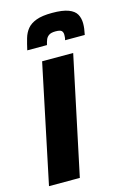

<svg xmlns="http://www.w3.org/2000/svg" viewBox="-128 -747 531 800"><g transform="rotate(-15 137.5 -347.0)"><path d="M-19 0 88 -510H222L114 0ZM40 -570Q46 -597 52.5 -619.5Q59 -642 72.5 -658.5Q86 -675 111.5 -684.5Q137 -694 180 -694Q225 -694 250 -684.5Q275 -675 284.5 -658Q294 -641 294 -618Q294 -607 292.5 -595.5Q291 -584 288 -570H203Q205 -576 205.5 -582Q206 -588 206 -593Q206 -604 200 -610Q194 -616 174 -616Q155 -616 145.5 -609.5Q136 -603 132 -593Q128 -583 125 -570Z"/></g></svg>

Font: Saira ExtraCondensed Black
Style: Italic
Weight: 900
Width: 2
Italic angle: -12°
Designer: Hector Gatti with collaboration of the Omnibus-Type team
Foundry: Omnibus-Type
Version: Version 1.101